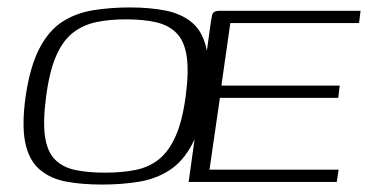

<svg xmlns="http://www.w3.org/2000/svg" viewBox="-20 -489 989 516"><path d="M254 7Q200 7 157.5 -1Q115 -9 86.5 -33.5Q58 -58 48 -105Q38 -152 49 -231Q61 -311 86 -359Q111 -407 147.5 -430.5Q184 -454 230.5 -461.5Q277 -469 329 -469Q383 -469 425.5 -460.5Q468 -452 496.5 -428Q525 -404 535 -357Q545 -310 534 -231Q522 -150 497 -102.5Q472 -55 435.5 -31.5Q399 -8 353 -0.5Q307 7 254 7ZM262 -25Q307 -25 343 -32Q379 -39 406 -60Q433 -81 451.5 -122Q470 -163 479 -230Q488 -298 481.5 -339Q475 -380 453.5 -401Q432 -422 398 -429.5Q364 -437 319 -437Q274 -437 238.5 -429.5Q203 -422 176 -401Q149 -380 131 -339Q113 -298 104 -230Q95 -163 101 -122Q107 -81 128 -60Q149 -39 183 -32Q217 -25 262 -25ZM487 0 547 -432Q549 -442 550 -448Q551 -454 556 -457Q561 -460 570 -460H949L945 -427H599L575 -259H893L889 -226H571L543 -33H890L885 0Z"/></svg>

Font: Genos Thin Light
Style: Italic
Weight: 300
Italic angle: -8°
Version: Version 1.010